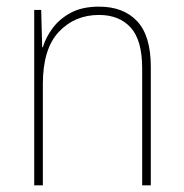

<svg xmlns="http://www.w3.org/2000/svg" viewBox="-20 -651 553 578"><path d="M278 -631Q352 -631 393 -587Q434 -543 434 -450V-93H408V-445Q408 -530 373.5 -568Q339 -606 278 -606Q205 -606 157 -555Q109 -504 109 -398V-93H83V-621H104L107 -509H109Q118 -539 139 -567Q160 -595 194 -613Q228 -631 278 -631Z"/></svg>

Font: Noto Sans Telugu UI SemiCondensed Thin
Style: Regular
Weight: 100
Width: 4
Designer: Jelle Bosma - Monotype Design Team
Foundry: Monotype Imaging Inc.
Version: Version 2.005; ttfautohint (v1.8.4.7-5d5b)